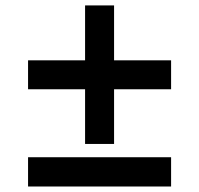

<svg xmlns="http://www.w3.org/2000/svg" viewBox="-20 -678 724 698"><path d="M289.3 -154.7V-353.5H82V-458.7H289.3V-658.3H394.7V-458.7H602V-353.5H394.7V-154.7ZM82 0V-106.4H602V0Z"/></svg>

Font: Archivo SemiBold SemiExpanded
Style: Regular
Weight: 600
Width: 6
Version: Version 2.001